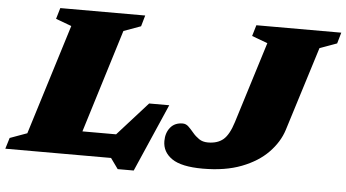

<svg xmlns="http://www.w3.org/2000/svg" viewBox="-82 -796 1687 937"><g transform="rotate(5 762.0 -328.0)"><path d="M493.5 -622.5 337 -117H502L649.5 -281H748L603 51.5H524.5L487.5 0H-30.5L-14 -54L70 -84.5L238 -624.5L161 -653L177 -707H593L577.5 -653ZM1325 -210.5Q1306 -150.5 1256.5 -99.5Q1207 -48.5 1127.2 -17.8Q1047.5 13 937.5 13Q833 13 786.2 -19.2Q739.5 -51.5 739.5 -105Q739.5 -145 761 -171.5Q782.5 -198 821.5 -198Q837.5 -198 850.2 -185.8Q863 -173.5 876.5 -157.2Q890 -141 907.8 -128.8Q925.5 -116.5 951.5 -116.5Q999 -116.5 1027 -140.5Q1055 -164.5 1074.5 -227L1198.5 -624.5L1121.5 -653L1137.5 -707H1553.5L1538 -653L1454 -622.5Z"/></g></svg>

Font: Newsreader 6pt ExtraBold
Style: Italic
Weight: 800
Italic angle: -17°
Designer: Hugues Gentile
Foundry: Production Type
Version: Version 1.003; ttfautohint (v1.8.3)